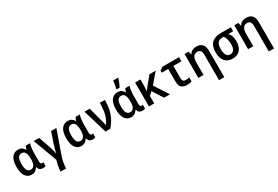

<svg xmlns="http://www.w3.org/2000/svg" viewBox="92 -2158 5447 3764"><g transform="rotate(-30 2815.0 -275.5)"><path d="M226 10Q140 10 90.5 -61Q41 -132 41 -269Q41 -407 91.5 -479Q142 -551 235 -551Q285 -551 317.5 -530Q350 -509 374 -468H380Q384 -487 392 -507Q400 -527 411 -542H504Q493 -507 484.5 -449Q476 -391 476 -331V-146Q476 -113 487 -99Q498 -85 516 -85Q523 -85 531 -86.5Q539 -88 544 -90V-2Q538 2 520.5 6Q503 10 482 10Q443 10 415.5 -8.5Q388 -27 376 -73H368Q346 -37 312.5 -13.5Q279 10 226 10ZM260 -85Q366 -85 366 -262V-270Q366 -359 341.5 -407Q317 -455 260 -455Q205 -455 180 -409Q155 -363 155 -270Q155 -173 181 -129Q207 -85 260 -85Z M745 240Q745 212 750.5 169.5Q756 127 766 81Q776 35 788 -2L588 -542H711L796 -298Q806 -268 816.5 -233Q827 -198 835.5 -165.5Q844 -133 847 -112H850Q853 -132 860 -162.5Q867 -193 876.5 -227.5Q886 -262 897 -293L981 -542H1101L915 -15Q901 25 890.5 70.5Q880 116 874.5 160.5Q869 205 869 240Z M1352 10Q1266 10 1216.5 -61Q1167 -132 1167 -269Q1167 -407 1217.5 -479Q1268 -551 1361 -551Q1411 -551 1443.5 -530Q1476 -509 1500 -468H1506Q1510 -487 1518 -507Q1526 -527 1537 -542H1630Q1619 -507 1610.5 -449Q1602 -391 1602 -331V-146Q1602 -113 1613 -99Q1624 -85 1642 -85Q1649 -85 1657 -86.5Q1665 -88 1670 -90V-2Q1664 2 1646.5 6Q1629 10 1608 10Q1569 10 1541.5 -8.5Q1514 -27 1502 -73H1494Q1472 -37 1438.5 -13.5Q1405 10 1352 10ZM1386 -85Q1492 -85 1492 -262V-270Q1492 -359 1467.5 -407Q1443 -455 1386 -455Q1331 -455 1306 -409Q1281 -363 1281 -270Q1281 -173 1307 -129Q1333 -85 1386 -85Z M1899 0 1737 -543H1856L1936 -236Q1944 -206 1954.5 -169Q1965 -132 1970 -108H1974Q2035 -196 2060 -300.5Q2085 -405 2085 -543H2200Q2200 -437 2182 -345Q2164 -253 2122.5 -168.5Q2081 -84 2009 0Z M2478 10Q2392 10 2342.5 -61Q2293 -132 2293 -269Q2293 -407 2343.5 -479Q2394 -551 2487 -551Q2537 -551 2569.5 -530Q2602 -509 2626 -468H2632Q2636 -487 2644 -507Q2652 -527 2663 -542H2756Q2745 -507 2736.5 -449Q2728 -391 2728 -331V-146Q2728 -113 2739 -99Q2750 -85 2768 -85Q2775 -85 2783 -86.5Q2791 -88 2796 -90V-2Q2790 2 2772.5 6Q2755 10 2734 10Q2695 10 2667.5 -8.5Q2640 -27 2628 -73H2620Q2598 -37 2564.5 -13.5Q2531 10 2478 10ZM2512 -85Q2618 -85 2618 -262V-270Q2618 -359 2593.5 -407Q2569 -455 2512 -455Q2457 -455 2432 -409Q2407 -363 2407 -270Q2407 -173 2433 -129Q2459 -85 2512 -85ZM2501 -619Q2506 -640 2512.5 -672Q2519 -704 2524 -737Q2529 -770 2531 -792H2643V-781Q2631 -745 2611.5 -696.5Q2592 -648 2569 -606H2501Z M2883 0V-542H3003V-409Q3003 -377 3001 -345.5Q2999 -314 2995 -281H2998Q3012 -302 3027.5 -322.5Q3043 -343 3061 -364L3207 -542H3348L3156 -315L3360 0H3226L3076 -236L3003 -170V0Z M3745 11Q3670 11 3624 -27Q3578 -65 3578 -161V-448H3433V-498L3505 -542H3877V-448H3695V-167Q3695 -122 3717 -104Q3739 -86 3773 -86Q3793 -86 3813.5 -89.5Q3834 -93 3853 -99V-10Q3835 -1 3806 5Q3777 11 3745 11Z M4002 0V-542H4094L4110 -470H4116Q4162 -553 4275 -553Q4357 -553 4403 -504.5Q4449 -456 4449 -357V-157H4450V241H4331V-157V-332Q4331 -396 4308.5 -425.5Q4286 -455 4239 -455Q4175 -455 4147 -407.5Q4119 -360 4119 -271V0Z M4779 10Q4668 10 4606.5 -60Q4545 -130 4545 -262Q4545 -410 4618 -476Q4691 -542 4820 -542H5050V-451H4942Q4976 -415 4992.5 -364Q5009 -313 5009 -254Q5009 -130 4949.5 -60Q4890 10 4779 10ZM4778 -86Q4836 -86 4863 -130.5Q4890 -175 4890 -254Q4890 -365 4837 -451H4809Q4735 -451 4699.5 -408Q4664 -365 4664 -264Q4664 -180 4691.5 -133Q4719 -86 4778 -86Z M5128 0V-542H5220L5236 -470H5242Q5288 -553 5401 -553Q5483 -553 5529 -504.5Q5575 -456 5575 -357V-157H5576V241H5457V-157V-332Q5457 -396 5434.5 -425.5Q5412 -455 5365 -455Q5301 -455 5273 -407.5Q5245 -360 5245 -271V0Z"/></g></svg>

Font: Noto Sans Mono SemiCondensed SemiBold
Style: Regular
Weight: 600
Width: 4
Designer: Monotype Design Team
Foundry: Monotype Imaging Inc.
Version: Version 2.014; ttfautohint (v1.8.4.7-5d5b)